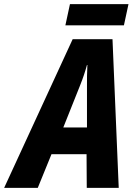

<svg xmlns="http://www.w3.org/2000/svg" viewBox="-78 -905 652 925"><path d="M237 -783H519L541 -885H259ZM227 -291 308 -494C322 -529 332 -559 341 -592H343C341 -557 341 -524 341 -490V-291ZM-58 0H104L170 -162H339L340 0H494L464 -716H272Z"/></svg>

Font: Noto Sans Display SemiCondensed Extra
Style: Italic
Weight: 800
Width: 4
Italic angle: -12°
Designer: Monotype Design Team
Foundry: Monotype Imaging Inc.
Version: Version 1.900